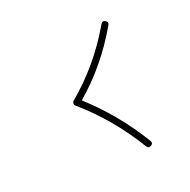

<svg xmlns="http://www.w3.org/2000/svg" viewBox="-72 -540 464 468"><g transform="rotate(-20 160.0 -306.5)"><path d="M246.1 -145.5C251 -148.4 252 -152.3 249 -157.2C214.4 -214.4 172.4 -264.6 125.5 -307.1C173.8 -348.6 214.4 -397 249 -457C252 -461.9 251 -465.8 246.1 -468.8C241.2 -471.7 237.3 -470.7 234.4 -465.8C199.2 -404.8 156.2 -354.5 106.9 -313.5C103.5 -311 102.1 -304.7 106.4 -300.8C156.7 -257.3 199.2 -206.5 234.4 -148.4C237.3 -143.6 241.2 -142.6 246.1 -145.5Z"/></g></svg>

Font: Mikhak Thin
Style: Regular
Weight: 100
Designer: Amin Abedi
Version: Version 3.2